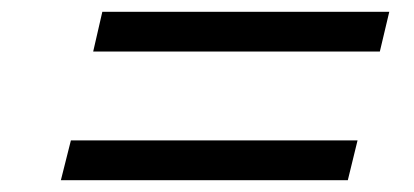

<svg xmlns="http://www.w3.org/2000/svg" viewBox="-20 -569 708 328"><path d="M590.8 -329.1 574.2 -261.2H84L101.1 -329.1ZM645 -548.8 628.9 -481H139.2L154.8 -548.8Z"/></svg>

Font: Sinkin Sans 300 Light Italic
Style: Regular
Weight: 300
Italic angle: -112°
Designer: Keith Bates
Foundry: K-Type
Version: Sinkin Sans (version 1.0)  by Keith Bates   •   © 2014   www